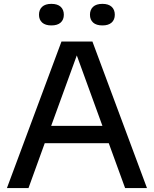

<svg xmlns="http://www.w3.org/2000/svg" viewBox="-20 -950 778 970"><path d="M15 0 290.5 -740H447L722.5 0H612L529.5 -226.5H206L124 0ZM238.5 -314H497.5L368 -670ZM497.5 -821.5Q466.5 -821.5 450.5 -836Q434.5 -850.5 434.5 -875.5Q434.5 -901 450.5 -915.8Q466.5 -930.5 497.5 -930.5Q528 -930.5 544 -915.8Q560 -901 560 -875.5Q560 -850.5 544 -836Q528 -821.5 497.5 -821.5ZM239.5 -821.5Q209 -821.5 193 -836Q177 -850.5 177 -875.5Q177 -901 193 -915.8Q209 -930.5 239.5 -930.5Q270.5 -930.5 286.5 -915.8Q302.5 -901 302.5 -875.5Q302.5 -850.5 286.5 -836Q270.5 -821.5 239.5 -821.5Z"/></svg>

Font: Encode Sans SemiExpanded SemiExpanded Medium
Style: Regular
Weight: 500
Width: 6
Designer: Multiple Designers
Foundry: Impallari Type
Version: Version 3.000; ttfautohint (v1.8.3) -l 8 -r 50 -G 200 -x 14 